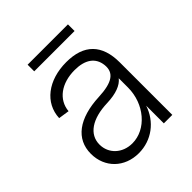

<svg xmlns="http://www.w3.org/2000/svg" viewBox="-182 -750 882 882"><g transform="rotate(-45 259.5 -308.5)"><path d="M213 16C297 16 366 -37 391 -115V0H446V-341C446 -457 387 -516 273 -516C155 -516 72 -452 68 -357L121 -349C127 -418 188 -463 274 -463C342 -463 382 -435 388 -382C394 -327 357 -301 266 -297C131 -291 55 -234 55 -138C55 -48 121 16 213 16ZM224 -37C160 -37 113 -81 113 -140C113 -206 173 -247 273 -250C331 -252 371 -267 391 -293V-233C391 -126 315 -37 224 -37ZM139 -590H401V-633H139Z"/></g></svg>

Font: Uncut Sans Light
Style: Regular
Weight: 300
Designer: Kasper Nordkvist
Foundry: UNCUT.wtf
Version: Version 1.304;Glyphs 3.2 (3246)